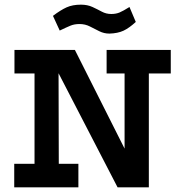

<svg xmlns="http://www.w3.org/2000/svg" viewBox="-20 -803 780 823"><path d="M42 -589H301L514 -166V-488H437V-589H712V-488H618V0H484L231 -489L232 -101H316V0H41V-101H128V-488H42ZM236 -672 207 -735Q240 -760 265.5 -771.5Q291 -783 327 -783Q355 -783 376.5 -773Q398 -763 416.5 -753Q435 -743 457 -743Q477 -743 492.5 -749.5Q508 -756 535 -773L562 -709Q534 -683 509.5 -671.5Q485 -660 449 -659Q426 -659 406 -669Q386 -679 365.5 -689.5Q345 -700 321 -700Q299 -700 282 -693Q265 -686 236 -672Z"/></svg>

Font: Podkova
Style: Bold
Weight: 700
Designer: Ilya Yudin
Foundry: Cyreal (www.cyreal.org)
Version: Version 2.102; ttfautohint (v1.8.1.43-b0c9)